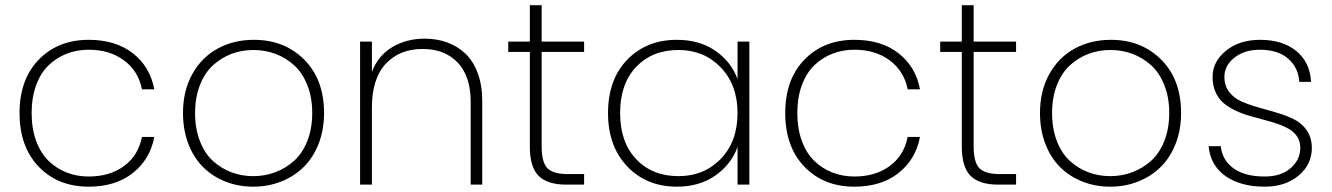

<svg xmlns="http://www.w3.org/2000/svg" viewBox="-20 -701 5056 729"><path d="M54.2 -272Q54.2 -399.4 127.2 -474.6Q200.2 -549.8 316.9 -549.8Q418.9 -549.8 484.4 -498.8Q549.8 -447.8 565.9 -361.8H519Q505.4 -431.2 450.9 -471.7Q396.5 -512.2 316.9 -512.2Q272.5 -512.2 233.9 -497.3Q195.3 -482.4 165 -453.6Q134.8 -424.8 117.4 -377.9Q100.1 -331.1 100.1 -272Q100.1 -212.4 117.4 -165.5Q134.8 -118.7 165 -89.6Q195.3 -60.5 233.9 -45.7Q272.5 -30.8 316.9 -30.8Q397 -30.8 451.2 -70.8Q505.4 -110.8 519 -181.2H565.9Q549.8 -95.7 484.1 -43.9Q418.5 7.8 316.9 7.8Q200.2 7.8 127.2 -67.9Q54.2 -143.6 54.2 -272Z M1210.4 -272Q1210.4 -208 1189.7 -155Q1168.9 -102.1 1132.8 -66.7Q1096.7 -31.2 1047.4 -11.7Q998 7.8 941.4 7.8Q884.8 7.8 835.7 -11.7Q786.6 -31.2 751 -66.7Q715.3 -102.1 695.1 -155Q674.8 -208 674.8 -272Q674.8 -356.4 710.4 -420.2Q746.1 -483.9 806.9 -516.8Q867.7 -549.8 943.8 -549.8Q1060.1 -549.8 1135.3 -474.4Q1210.4 -398.9 1210.4 -272ZM739.3 -378.4Q720.7 -331.5 720.7 -272Q720.7 -212.4 739 -165.3Q757.3 -118.2 788.6 -89.8Q819.8 -61.5 858.6 -46.9Q897.5 -32.2 941.4 -32.2Q985.4 -32.2 1024.7 -46.9Q1064 -61.5 1095.9 -89.8Q1127.9 -118.2 1146.7 -165.3Q1165.5 -212.4 1165.5 -272Q1165.5 -331.5 1146.7 -378.4Q1127.9 -425.3 1096.4 -453.6Q1064.9 -481.9 1025.6 -496.6Q986.3 -511.2 942.4 -511.2Q898.4 -511.2 859.4 -496.6Q820.3 -481.9 789.1 -453.6Q757.8 -425.3 739.3 -378.4Z M1767.1 0V-314.9Q1767.1 -411.6 1717.8 -463.4Q1668.5 -515.1 1585 -515.1Q1497.1 -515.1 1444.6 -458.7Q1392.1 -402.3 1392.1 -293V0H1347.2V-543H1392.1V-428.2Q1415.5 -489.7 1469.2 -522Q1522.9 -554.2 1592.3 -554.2Q1638.7 -554.2 1677.7 -540Q1716.8 -525.9 1746.8 -497.6Q1776.9 -469.2 1793.9 -423.3Q1811 -377.4 1811 -317.9V0Z M1991.7 -145V-503.9H1909.7V-543H1991.7V-681.2H2036.6V-543H2197.8V-503.9H2036.6V-145Q2036.6 -84.5 2058.6 -62.3Q2080.6 -40 2136.7 -40H2197.8V0H2129.9Q2058.6 0 2025.1 -33.2Q1991.7 -66.4 1991.7 -145Z M2288.6 -272Q2288.6 -398.9 2361.6 -474.4Q2434.6 -549.8 2550.3 -549.8Q2636.2 -549.8 2696.3 -508.1Q2756.3 -466.3 2780.3 -400.9V-543H2825.2V0H2780.3V-143.1Q2756.8 -77.1 2696.3 -34.7Q2635.7 7.8 2550.3 7.8Q2435.1 7.8 2361.8 -68.8Q2288.6 -145.5 2288.6 -272ZM2780.3 -272Q2780.3 -378.9 2716.6 -445.1Q2652.8 -511.2 2556.2 -511.2Q2456.5 -511.2 2395.5 -447Q2334.5 -382.8 2334.5 -272Q2334.5 -161.1 2395.5 -96.7Q2456.5 -32.2 2556.2 -32.2Q2653.3 -32.2 2716.8 -97.9Q2780.3 -163.6 2780.3 -272Z M2961.4 -272Q2961.4 -399.4 3034.4 -474.6Q3107.4 -549.8 3224.1 -549.8Q3326.2 -549.8 3391.6 -498.8Q3457 -447.8 3473.1 -361.8H3426.3Q3412.6 -431.2 3358.2 -471.7Q3303.7 -512.2 3224.1 -512.2Q3179.7 -512.2 3141.1 -497.3Q3102.5 -482.4 3072.3 -453.6Q3042 -424.8 3024.7 -377.9Q3007.3 -331.1 3007.3 -272Q3007.3 -212.4 3024.7 -165.5Q3042 -118.7 3072.3 -89.6Q3102.5 -60.5 3141.1 -45.7Q3179.7 -30.8 3224.1 -30.8Q3304.2 -30.8 3358.4 -70.8Q3412.6 -110.8 3426.3 -181.2H3473.1Q3457 -95.7 3391.4 -43.9Q3325.7 7.8 3224.1 7.8Q3107.4 7.8 3034.4 -67.9Q2961.4 -143.6 2961.4 -272Z M3631.8 -145V-503.9H3549.8V-543H3631.8V-681.2H3676.8V-543H3837.9V-503.9H3676.8V-145Q3676.8 -84.5 3698.7 -62.3Q3720.7 -40 3776.9 -40H3837.9V0H3770Q3698.7 0 3665.3 -33.2Q3631.8 -66.4 3631.8 -145Z M4464.4 -272Q4464.4 -208 4443.6 -155Q4422.9 -102.1 4386.7 -66.7Q4350.6 -31.2 4301.3 -11.7Q4252 7.8 4195.3 7.8Q4138.7 7.8 4089.6 -11.7Q4040.5 -31.2 4004.9 -66.7Q3969.2 -102.1 3949 -155Q3928.7 -208 3928.7 -272Q3928.7 -356.4 3964.4 -420.2Q4000 -483.9 4060.8 -516.8Q4121.6 -549.8 4197.8 -549.8Q4314 -549.8 4389.2 -474.4Q4464.4 -398.9 4464.4 -272ZM3993.2 -378.4Q3974.6 -331.5 3974.6 -272Q3974.6 -212.4 3992.9 -165.3Q4011.2 -118.2 4042.5 -89.8Q4073.7 -61.5 4112.5 -46.9Q4151.4 -32.2 4195.3 -32.2Q4239.3 -32.2 4278.6 -46.9Q4317.9 -61.5 4349.9 -89.8Q4381.8 -118.2 4400.6 -165.3Q4419.4 -212.4 4419.4 -272Q4419.4 -331.5 4400.6 -378.4Q4381.8 -425.3 4350.3 -453.6Q4318.8 -481.9 4279.5 -496.6Q4240.2 -511.2 4196.3 -511.2Q4152.3 -511.2 4113.3 -496.6Q4074.2 -481.9 4043 -453.6Q4011.7 -425.3 3993.2 -378.4Z M4960.9 -140.1Q4960.9 -76.2 4910.4 -34.2Q4859.9 7.8 4782.2 7.8Q4690.9 7.8 4633.5 -32.2Q4576.2 -72.3 4568.8 -146H4615.2Q4620.6 -92.8 4663.6 -61.8Q4706.5 -30.8 4782.2 -30.8Q4843.8 -30.8 4880.4 -62.5Q4917 -94.2 4917 -140.1Q4917 -164.1 4905.5 -181.9Q4894 -199.7 4874.8 -210.9Q4855.5 -222.2 4830.6 -230.7Q4805.7 -239.3 4778.1 -246.3Q4750.5 -253.4 4722.9 -261.5Q4695.3 -269.5 4670.4 -281.5Q4645.5 -293.5 4626.2 -309.3Q4606.9 -325.2 4595.5 -350.8Q4584 -376.5 4584 -409.2Q4584 -467.3 4635 -508.5Q4686 -549.8 4764.2 -549.8Q4849.6 -549.8 4901.6 -507.6Q4953.6 -465.3 4958 -390.1H4913.1Q4910.2 -443.8 4871.3 -478Q4832.5 -512.2 4763.2 -512.2Q4705.1 -512.2 4667 -482.2Q4628.9 -452.1 4628.9 -409.2Q4628.9 -375 4647.2 -351.6Q4665.5 -328.1 4694.6 -315.4Q4723.6 -302.7 4758.8 -293Q4793.9 -283.2 4829.3 -272.7Q4864.7 -262.2 4894 -247.6Q4923.3 -232.9 4941.9 -205.8Q4960.4 -178.7 4960.9 -140.1Z"/></svg>

Font: SVN-Poppins ExtraLight
Style: Regular
Weight: 200
Designer: Ninad Kale (Devanagari), Jonny Pinhorn (Latin)
Foundry: Indian Type Foundry
Version: Version 3.002 2017